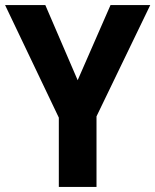

<svg xmlns="http://www.w3.org/2000/svg" viewBox="-20 -734 610 754"><path d="M285 -419 414 -714H570L359 -277V0H211V-272L0 -714H158Z"/></svg>

Font: Noto Sans Khmer UI SemiCondensed
Style: Bold
Weight: 700
Width: 4
Designer: Danh Hong and the Monotype Design Team
Foundry: Monotype Imaging Inc.
Version: Version 2.002; ttfautohint (v1.8.4.7-5d5b)